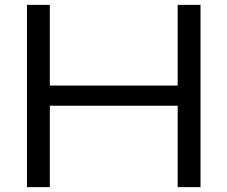

<svg xmlns="http://www.w3.org/2000/svg" viewBox="-20 -770 935 790"><path d="M91 -750H185V0H91ZM711 -750H805V0H711ZM139 -418H762V-335H139Z"/></svg>

Font: Unbounded Light
Style: Regular
Weight: 300
Designer: Luke Prowse, Jean-Baptiste Morizot, Fátima Lázaro, Florian Runge
Foundry: NaN
Version: Version 1.700